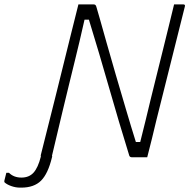

<svg xmlns="http://www.w3.org/2000/svg" viewBox="-170 -720 867 879"><path d="M-72 93Q-37 93 -16.5 70.5Q4 48 17 -3V-4Q16 -7 17 -11Q52 -148 86 -285.5Q120 -423 154 -560Q163 -595 171.5 -630Q180 -665 189 -700H257Q263 -700 266.5 -697.5Q270 -695 272 -686Q275 -676 287.5 -632.5Q300 -589 318.5 -522.5Q337 -456 360 -378Q383 -300 406.5 -220Q430 -140 452 -70H472Q486 -124 497 -170.5Q508 -217 519.5 -264Q531 -311 545 -367Q559 -423 577 -496Q590 -546 602 -597.5Q614 -649 627 -700H668Q680 -700 676 -689Q644 -559 611 -429.5Q578 -300 546 -170Q536 -127 525.5 -85Q515 -43 504 0H434Q425 0 422 -7Q374 -162 329.5 -318Q285 -474 237 -630H217Q205 -576 194 -530Q183 -484 171.5 -437Q160 -390 146.5 -335Q133 -280 116 -209Q104 -158 92 -108Q80 -58 68 -7Q68 -6 69 -4L68 0Q50 75 18 107Q-14 139 -73 139H-78Q-98 139 -118 132Q-138 125 -149 115Q-151 113 -150 107L-141 71H-129Q-107 93 -72 93Z"/></svg>

Font: Recursive Sn Lnr St Lt
Style: Italic
Weight: 300
Italic angle: -15°
Version: Version 1.079;hotconv 1.0.112;makeotfexe 2.5.65598; ttfautoh